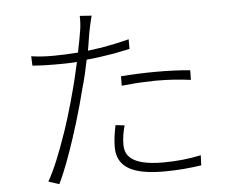

<svg xmlns="http://www.w3.org/2000/svg" viewBox="-55 -847 1110 933"><g transform="rotate(-5 500.0 -380.0)"><path d="M349 -430C362 -473 373 -523 382 -568C428 -572 472 -579 516 -586L526 -588C534 -590 542 -591 550 -593L560 -595C571 -597 582 -599 594 -602V-649C547 -637 500 -627 451 -619L442 -618C425 -615 409 -613 392 -611C399 -647 403 -683 409 -711C413 -729 419 -760 425 -779L367 -783C368 -764 367 -735 363 -713C360 -691 352 -651 343 -606C300 -603 263 -601 228 -601H220C188 -601 156 -602 115 -608L117 -562C154 -559 186 -558 227 -558C260 -558 294 -558 334 -561C324 -519 315 -475 305 -439C294 -395 280 -347 265 -297L262 -287C260 -282 259 -277 257 -272L254 -262C250 -250 246 -238 242 -226L238 -215C209 -130 177 -50 145 6L197 23C224 -31 254 -112 282 -198L285 -209L289 -219C293 -233 297 -247 302 -261L305 -271C322 -327 337 -382 349 -430ZM879 -473C827 -478 772 -480 713 -480C650 -480 592 -477 541 -473V-427C586 -432 629 -435 672 -436H682C687 -436 692 -436 696 -437H706C709 -437 712 -437 716 -437C774 -437 826 -433 878 -426L879 -473ZM892 -8 894 -57C838 -45 775 -38 710 -38C547 -38 524 -93 524 -142C524 -170 528 -199 538 -234L494 -239C485 -195 481 -166 481 -132C481 -34 558 6 709 6C778 6 839 0 892 -8Z"/></g></svg>

Font: Glow Sans SC Normal Light
Style: Regular
Weight: 300
Designer: Ryoko NISHIZUKA (kana, bopomofo & ideographs); Paul D. Hunt (Latin, Greek & Cyrillic); Sandoll Communications, Soo-young
Version: Version 0.93